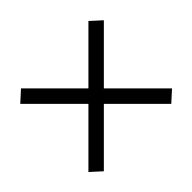

<svg xmlns="http://www.w3.org/2000/svg" viewBox="-111 -701 721 721"><g transform="rotate(-45 250.0 -340.0)"><path d="M71 -120 28 -159 209 -340 28 -521 71 -560 250 -381 429 -560 472 -521 291 -340 472 -159 429 -120 250 -299Z"/></g></svg>

Font: Iosevka SS04 Light
Style: Regular
Weight: 300
Monospace: yes
Designer: Belleve Invis
Foundry: Belleve Invis
Version: Version 19.0.0; ttfautohint (v1.8.4)